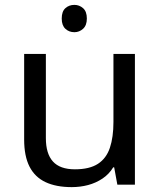

<svg xmlns="http://www.w3.org/2000/svg" viewBox="-20 -757 658 787"><path d="M285 -737Q305 -737 320.5 -723.5Q336 -710 336 -681Q336 -653 320.5 -639Q305 -625 285 -625Q263 -625 248 -639Q233 -653 233 -681Q233 -710 248 -723.5Q263 -737 285 -737ZM533 -536V0H461L448 -71H444Q427 -43 400 -25Q373 -7 341 1.5Q309 10 274 10Q210 10 166.5 -10.5Q123 -31 101 -74Q79 -117 79 -185V-536H168V-191Q168 -127 197 -95Q226 -63 287 -63Q347 -63 381.5 -85.5Q416 -108 430.5 -151.5Q445 -195 445 -257V-536Z"/></svg>

Font: umalayalam05
Style: Book
Weight: 400
Designer: Jelle Bosma - Monotype Design Team
Foundry: Monotype Imaging Inc.
Version: Version 2.003